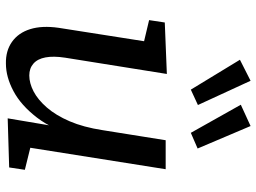

<svg xmlns="http://www.w3.org/2000/svg" viewBox="-129 -728 867 649"><g transform="rotate(90 304.5 -403.5)"><path d="M195 10Q152 11 121.5 -10.5Q91 -32 78.5 -72Q66 -112 74 -168L122 -474L132 -454L48 -474L56 -527L230 -534L175 -190Q169 -151 174 -124Q179 -97 195 -83Q211 -69 235 -69Q261 -69 289 -83.5Q317 -98 343.5 -128.5Q370 -159 390 -205.5Q410 -252 420 -317L454 -530H552L477 -57L465 -76L554 -54L546 -1L380 4L412 -186L442 -235Q419 -149 377.5 -95Q336 -41 288 -15.5Q240 10 195 10ZM283 -615 182 -781 253 -817 335 -639ZM429 -615 334 -784 406 -817 482 -638Z"/></g></svg>

Font: Bitter Thin Medium
Style: Italic
Weight: 500
Italic angle: -9°
Version: Version 3.021